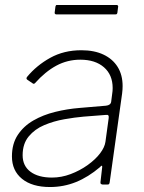

<svg xmlns="http://www.w3.org/2000/svg" viewBox="-20 -742 578 772"><path d="M382 -70Q335 -30 285.5 -10Q236 10 181 10Q109 10 68.5 -23Q28 -56 28 -113Q28 -164 51.5 -199.5Q75 -235 114 -257.5Q153 -280 201.5 -292Q250 -304 300 -308L406 -317Q425 -319 427 -333L431 -364Q432 -370 432.5 -376Q433 -382 433 -388Q433 -441 398 -471.5Q363 -502 303 -502Q251 -502 206.5 -478Q162 -454 121 -408Q118 -405 116 -405Q114 -405 111 -407L89 -422Q87 -424 86.5 -426.5Q86 -429 89 -433Q127 -479 182 -509.5Q237 -540 307 -540Q359 -540 396 -522.5Q433 -505 453 -473Q473 -441 473 -396Q473 -389 472.5 -381.5Q472 -374 471 -366L421 -9Q420 -3 418 -1.5Q416 0 411 0H393Q389 0 386 -2.5Q383 -5 384 -10L391 -71Q391 -81 382 -70ZM417 -267Q418 -275 415.5 -278Q413 -281 406 -280L316 -273Q281 -270 238.5 -262.5Q196 -255 158 -239Q120 -223 95.5 -193.5Q71 -164 71 -118Q71 -75 102.5 -51.5Q134 -28 189 -28Q227 -28 264 -42Q301 -56 332 -78Q364 -101 382.5 -125.5Q401 -150 404 -172ZM455 -715 452 -691Q451 -687 449.5 -685.5Q448 -684 442 -684H207Q203 -684 201 -686.5Q199 -689 200 -693L203 -716Q204 -719 205 -720.5Q206 -722 208 -722H450Q452 -722 454 -719.5Q456 -717 455 -715Z"/></svg>

Font: Libre Franklin Thin Thin
Style: Italic
Weight: 250
Italic angle: -8°
Version: Version 3.000